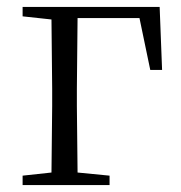

<svg xmlns="http://www.w3.org/2000/svg" viewBox="-20 -532 520 552"><path d="M45 -485 128 -476 130 -277V-227L128 -36L45 -27V0H295V-27L203 -36L201 -227V-277L203 -480H381L412 -331H446L439 -512H45Z"/></svg>

Font: Noto Serif CJK SC Light
Style: Regular
Weight: 300
Designer: Ryoko NISHIZUKA 西塚涼子 (kana & ideographs); Frank Grießhammer (Latin, Greek & Cyrillic); Wenlong ZHANG 张文龙 (bopomofo); San
Foundry: Adobe
Version: Version 2.001;hotconv 1.1.0;makeotfexe 2.6.0